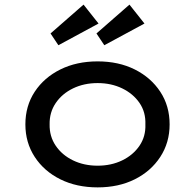

<svg xmlns="http://www.w3.org/2000/svg" viewBox="-20 -802 845 832"><path d="M403 10Q312 10 241.5 -25Q171 -60 130.5 -122Q90 -184 90 -263Q90 -343 130.5 -404.5Q171 -466 241.5 -501Q312 -536 403 -536Q494 -536 564 -501Q634 -466 674.5 -404.5Q715 -343 715 -263Q715 -184 674.5 -122Q634 -60 564 -25Q494 10 403 10ZM403 -84Q462 -84 509.5 -107Q557 -130 584.5 -170.5Q612 -211 610 -263Q612 -316 584.5 -356Q557 -396 509.5 -419Q462 -442 403 -442Q344 -442 296.5 -419Q249 -396 221.5 -355.5Q194 -315 195 -263Q194 -211 221.5 -170.5Q249 -130 296.5 -107Q344 -84 403 -84ZM432 -606 398 -657 541 -782 606 -700ZM233 -606 199 -657 342 -782 407 -700Z"/></svg>

Font: Lexend Giga
Style: Regular
Weight: 400
Designer: Bonnie Shaver-Troup, Thomas Jockin
Foundry: Lexend
Version: Version 1.007